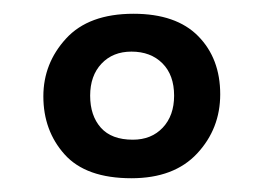

<svg xmlns="http://www.w3.org/2000/svg" viewBox="-20 -805 383 279"><path d="M171 -546Q105 -546 74 -580.5Q43 -615 43 -665Q43 -713 76 -749Q109 -785 174 -785Q236 -785 268 -752.5Q300 -720 300 -668Q300 -618 266.5 -582Q233 -546 171 -546ZM173 -602Q200 -602 216.5 -619.5Q233 -637 233 -666Q233 -696 216 -713Q199 -730 171 -730Q144 -730 127.5 -712.5Q111 -695 111 -666Q111 -637 126.5 -619.5Q142 -602 173 -602Z"/></svg>

Font: Literata Medium
Style: Regular
Weight: 500
Designer: Latin by Veronika Burian and Jose Scaglione. Greek by Irene Vlachou. Cyrillic by Vera Evstafieva.
Foundry: TypeTogether
Version: Version 3.103; ttfautohint (v1.8.4.7-5d5b);gftools[0.9.29]